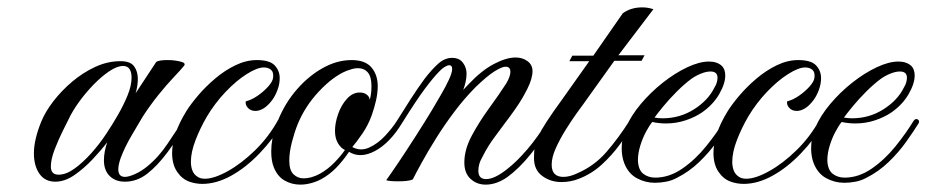

<svg xmlns="http://www.w3.org/2000/svg" viewBox="-20 -487 2514 521"><path d="M130 6Q102 6 87 -15.5Q72 -37 72 -71Q72 -108 92 -157Q103 -184 125 -212.5Q147 -241 176 -265.5Q205 -290 238.5 -305.5Q272 -321 307 -321Q334 -321 344 -307Q354 -293 354 -273Q354 -254 348 -234L404 -319Q411 -324 435 -324Q453 -324 469.5 -320Q486 -316 479 -308Q471 -298 451.5 -277.5Q432 -257 409.5 -229Q387 -201 367 -170Q357 -153 337.5 -120Q318 -87 307 -57Q301 -39 301 -28Q301 -7 319 -7Q329 -7 346 -14.5Q363 -22 379 -35Q411 -61 435 -97.5Q459 -134 478 -162Q479 -163 480.5 -164Q482 -165 486 -165Q490 -165 492 -161.5Q494 -158 490 -153Q462 -111 435 -74.5Q408 -38 380 -16Q352 6 319 6Q293 6 277.5 -9.5Q262 -25 262 -52Q262 -64 264.5 -77Q267 -90 271 -101Q255 -80 231.5 -55Q208 -30 182 -12Q156 6 130 6ZM139 -13Q159 -13 181.5 -29Q204 -45 227 -70.5Q250 -96 269 -125Q285 -149 300.5 -176Q316 -203 326.5 -229Q337 -255 337 -276Q337 -308 314 -308Q298 -308 277 -294Q256 -280 234.5 -258Q213 -236 194.5 -210.5Q176 -185 165 -161Q162 -155 150.5 -132Q139 -109 128.5 -82Q118 -55 118 -35Q118 -13 139 -13Z M529 12Q511 12 494 6Q474 -1 460.5 -21Q447 -41 447 -72Q447 -95 456 -123.5Q465 -152 486 -186Q498 -205 518 -228.5Q538 -252 564 -274Q590 -296 619 -310Q648 -324 677 -324Q712 -324 725.5 -309.5Q739 -295 739 -275Q739 -259 733 -243Q727 -227 719 -216Q707 -200 695.5 -193Q684 -186 673 -186Q660 -186 652.5 -194.5Q645 -203 647 -212Q663 -216 679.5 -227.5Q696 -239 708 -252.5Q720 -266 721 -276Q723 -291 715.5 -297.5Q708 -304 696 -304Q678 -304 649.5 -286Q621 -268 592 -237.5Q563 -207 541 -170Q523 -139 510.5 -106.5Q498 -74 498 -48Q498 -35 502 -24.5Q506 -14 515 -8Q523 -2 536 -2Q561 -2 598 -22.5Q635 -43 672 -79Q709 -115 735 -162Q738 -167 742 -167Q745 -167 747.5 -163.5Q750 -160 749 -156Q721 -109 684 -70.5Q647 -32 607 -10Q567 12 529 12Z M795 14Q772 14 752.5 3Q733 -8 723 -33Q716 -50 716 -76Q716 -109 728 -143Q746 -196 779 -236.5Q812 -277 852.5 -300.5Q893 -324 934 -324Q971 -324 988 -304Q1005 -284 1005 -253Q1005 -235 1000.5 -215Q996 -195 989 -175Q979 -147 963 -124Q947 -101 936 -88Q958 -76 981.5 -86.5Q1005 -97 1025 -118.5Q1045 -140 1057 -159Q1059 -163 1062.5 -164Q1066 -165 1067 -165Q1077 -165 1071 -153Q1038 -99 998 -77.5Q958 -56 927 -75L925 -72Q910 -50 892 -31.5Q874 -13 852 -1Q839 6 824 10Q809 14 795 14ZM804 -3Q825 -3 849 -16Q870 -28 887.5 -46Q905 -64 916 -80Q905 -85 897 -98.5Q889 -112 889 -132Q889 -153 897.5 -177.5Q906 -202 921.5 -219Q937 -236 956 -236Q968 -236 975.5 -230Q983 -224 983 -216Q985 -221 986.5 -231Q988 -241 988 -253Q988 -279 978 -290.5Q968 -302 951 -302Q944 -302 936.5 -300Q929 -298 921 -295Q884 -280 845.5 -239Q807 -198 787 -148Q779 -128 772 -101Q765 -74 765 -51Q765 -25 776.5 -14Q788 -3 804 -3Z M1298 14Q1274 14 1257 -1.5Q1240 -17 1240 -46Q1240 -81 1260 -118.5Q1280 -156 1307 -193Q1334 -230 1354 -261Q1365 -280 1365 -292Q1365 -306 1352 -306Q1342 -306 1322 -293.5Q1302 -281 1271 -251Q1241 -221 1213.5 -184.5Q1186 -148 1163.5 -112Q1141 -76 1124.5 -46Q1108 -16 1100 0Q1093 3 1082.5 4Q1072 5 1061 5Q1036 5 1028 2Q1041 -16 1062.5 -48Q1084 -80 1108 -117.5Q1132 -155 1152 -188Q1163 -207 1176 -229Q1189 -251 1198 -270.5Q1207 -290 1207 -300Q1207 -310 1199 -310Q1194 -310 1186 -305Q1178 -300 1171 -292Q1156 -277 1132.5 -245.5Q1109 -214 1071 -153Q1068 -148 1061 -148Q1053 -148 1057 -159Q1075 -188 1094 -217.5Q1113 -247 1132 -273Q1152 -299 1169.5 -314.5Q1187 -330 1207 -330Q1226 -330 1236 -317Q1246 -304 1246 -287Q1246 -267 1237 -243Q1241 -247 1244.5 -251Q1248 -255 1252 -259Q1287 -296 1320.5 -313.5Q1354 -331 1379 -331Q1398 -331 1411.5 -321Q1425 -311 1425 -294Q1425 -274 1411 -246Q1397 -218 1379.5 -193Q1362 -168 1351 -154Q1344 -144 1324 -117.5Q1304 -91 1290 -63Q1283 -51 1280.5 -41.5Q1278 -32 1278 -24Q1278 -1 1299 -1Q1322 -1 1356 -28Q1383 -49 1411.5 -82.5Q1440 -116 1466 -159Q1469 -164 1472 -164.5Q1475 -165 1476 -165Q1483 -165 1480 -153Q1451 -107 1419.5 -68Q1388 -29 1356 -6Q1327 14 1298 14Z M1503 7Q1474 7 1451.5 -9.5Q1429 -26 1429 -58Q1429 -75 1431 -88.5Q1433 -102 1440.5 -117.5Q1448 -133 1463.5 -157Q1479 -181 1506 -218L1579 -321H1525L1533 -336H1590L1670 -451Q1692 -467 1723 -467Q1738 -467 1753 -462L1658 -337H1729L1721 -322H1647L1564 -206Q1558 -198 1544 -178.5Q1530 -159 1514.5 -134Q1499 -109 1488 -84.5Q1477 -60 1477 -40Q1477 -7 1509 -7Q1526 -7 1547 -17Q1593 -37 1625.5 -74.5Q1658 -112 1688 -159Q1691 -163 1697 -163Q1700 -163 1702 -160Q1704 -157 1702 -153Q1684 -125 1662 -95Q1640 -65 1612.5 -40Q1585 -15 1551 -2Q1529 7 1503 7Z M1757 9Q1731 9 1708 -3.5Q1685 -16 1674 -44Q1667 -62 1667 -85Q1667 -113 1678 -140Q1692 -173 1719 -205Q1746 -237 1779 -263Q1812 -289 1845 -304.5Q1878 -320 1904 -320Q1926 -320 1939 -308Q1948 -299 1948 -282Q1948 -260 1931.5 -231.5Q1915 -203 1885 -182Q1866 -169 1840.5 -160.5Q1815 -152 1787 -152Q1778 -152 1768.5 -153Q1759 -154 1750 -156Q1743 -148 1733.5 -130.5Q1724 -113 1717.5 -92Q1711 -71 1711 -52Q1712 -26 1725.5 -15.5Q1739 -5 1758 -5Q1796 -5 1831.5 -29.5Q1867 -54 1896 -90Q1925 -126 1945 -159Q1948 -163 1950 -163.5Q1952 -164 1953 -164Q1956 -164 1958.5 -161Q1961 -158 1959 -153Q1946 -132 1925.5 -103Q1905 -74 1877.5 -47.5Q1850 -21 1816 -4Q1803 3 1787.5 6Q1772 9 1757 9ZM1778 -166Q1825 -166 1863.5 -190.5Q1902 -215 1919 -250Q1924 -258 1925.5 -265Q1927 -272 1927 -276Q1927 -293 1908 -293Q1896 -293 1881.5 -287Q1867 -281 1856 -273Q1837 -259 1816.5 -238.5Q1796 -218 1780 -198.5Q1764 -179 1756 -168Q1761 -167 1767 -166.5Q1773 -166 1778 -166Z M1998 12Q1980 12 1963 6Q1943 -1 1929.5 -21Q1916 -41 1916 -72Q1916 -95 1925 -123.5Q1934 -152 1955 -186Q1967 -205 1987 -228.5Q2007 -252 2033 -274Q2059 -296 2088 -310Q2117 -324 2146 -324Q2181 -324 2194.5 -309.5Q2208 -295 2208 -275Q2208 -259 2202 -243Q2196 -227 2188 -216Q2176 -200 2164.5 -193Q2153 -186 2142 -186Q2129 -186 2121.5 -194.5Q2114 -203 2116 -212Q2132 -216 2148.5 -227.5Q2165 -239 2177 -252.5Q2189 -266 2190 -276Q2192 -291 2184.5 -297.5Q2177 -304 2165 -304Q2147 -304 2118.5 -286Q2090 -268 2061 -237.5Q2032 -207 2010 -170Q1992 -139 1979.5 -106.5Q1967 -74 1967 -48Q1967 -35 1971 -24.5Q1975 -14 1984 -8Q1992 -2 2005 -2Q2030 -2 2067 -22.5Q2104 -43 2141 -79Q2178 -115 2204 -162Q2207 -167 2211 -167Q2214 -167 2216.5 -163.5Q2219 -160 2218 -156Q2190 -109 2153 -70.5Q2116 -32 2076 -10Q2036 12 1998 12Z M2271 9Q2245 9 2222 -3.5Q2199 -16 2188 -44Q2181 -62 2181 -85Q2181 -113 2192 -140Q2206 -173 2233 -205Q2260 -237 2293 -263Q2326 -289 2359 -304.5Q2392 -320 2418 -320Q2440 -320 2453 -308Q2462 -299 2462 -282Q2462 -260 2445.5 -231.5Q2429 -203 2399 -182Q2380 -169 2354.5 -160.5Q2329 -152 2301 -152Q2292 -152 2282.5 -153Q2273 -154 2264 -156Q2257 -148 2247.5 -130.5Q2238 -113 2231.5 -92Q2225 -71 2225 -52Q2226 -26 2239.5 -15.5Q2253 -5 2272 -5Q2310 -5 2345.5 -29.5Q2381 -54 2410 -90Q2439 -126 2459 -159Q2462 -163 2464 -163.5Q2466 -164 2467 -164Q2470 -164 2472.5 -161Q2475 -158 2473 -153Q2460 -132 2439.5 -103Q2419 -74 2391.5 -47.5Q2364 -21 2330 -4Q2317 3 2301.5 6Q2286 9 2271 9ZM2292 -166Q2339 -166 2377.5 -190.5Q2416 -215 2433 -250Q2438 -258 2439.5 -265Q2441 -272 2441 -276Q2441 -293 2422 -293Q2410 -293 2395.5 -287Q2381 -281 2370 -273Q2351 -259 2330.5 -238.5Q2310 -218 2294 -198.5Q2278 -179 2270 -168Q2275 -167 2281 -166.5Q2287 -166 2292 -166Z"/></svg>

Font: Fleur De Leah
Style: Regular
Weight: 400
Designer: Robert E. Leuschke
Foundry: Robert E. Leuschke
Version: Version 1.010; ttfautohint (v1.8.3)